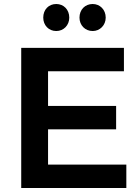

<svg xmlns="http://www.w3.org/2000/svg" viewBox="-20 -939 701 959"><path d="M261 -919C223 -919 196 -891 196 -851C196 -813 223 -784 261 -784C298 -784 326 -813 326 -851C326 -891 298 -919 261 -919ZM443 -919C405 -919 377 -891 377 -851C377 -813 405 -784 443 -784C479 -784 508 -813 508 -851C508 -891 479 -919 443 -919ZM599 -700H86V0H611V-117H220V-293H560V-410H220V-583H599Z"/></svg>

Font: Montserrat_SPRD_medium Medium
Style: Regular
Weight: 400
Designer: Julieta Ulanovsky edited by Nelly Hempel
Foundry: Julieta Ulanovsky
Version: Version 4.000;PS 004.000;hotconv 1.0.88;makeotf.lib2.5.64775